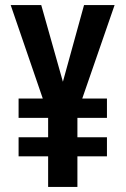

<svg xmlns="http://www.w3.org/2000/svg" viewBox="-20 -734 494 754"><path d="M227 -413 310 -714H430L303 -347H400V-271H284V-195H400V-120H284V0H169V-120H53V-195H169V-271H53V-347H148L22 -714H142Z"/></svg>

Font: Noto Sans Lao ExtraCondensed SemiBold
Style: Regular
Weight: 600
Width: 2
Designer: Monotype Design Team
Foundry: Monotype Imaging Inc.
Version: Version 2.003; ttfautohint (v1.8.4.7-5d5b)